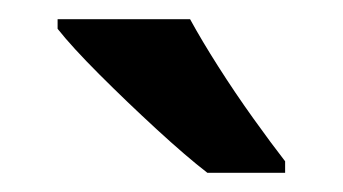

<svg xmlns="http://www.w3.org/2000/svg" viewBox="-20 -786 357 200"><path d="M178 -766Q190 -744 207.5 -716.5Q225 -689 244 -662.5Q263 -636 277 -618V-606H196Q174 -623 143 -651.5Q112 -680 83.5 -708.5Q55 -737 40 -756V-766Z"/></svg>

Font: Noto Sans Telugu SemiCondensed SemiBold
Style: Regular
Weight: 600
Width: 4
Designer: Jelle Bosma - Monotype Design Team
Foundry: Monotype Imaging Inc.
Version: Version 2.005; ttfautohint (v1.8.4.7-5d5b)